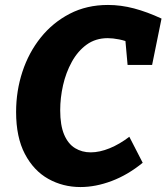

<svg xmlns="http://www.w3.org/2000/svg" viewBox="-20 -741 672 775"><path d="M305 14Q234 14 175 -19Q116 -52 80.5 -119.5Q45 -187 45 -289Q45 -374 70.5 -451.5Q96 -529 144.5 -589.5Q193 -650 261.5 -685.5Q330 -721 416 -721Q468 -721 521 -707Q574 -693 632 -666L594 -479H495L485 -590L514 -565Q486 -577 460.5 -582Q435 -587 415 -587Q366 -587 330 -561Q294 -535 270 -491.5Q246 -448 234.5 -397Q223 -346 223 -296Q223 -235 239 -197.5Q255 -160 283 -143Q311 -126 346 -126Q382 -126 422.5 -142.5Q463 -159 502 -189L556 -84Q496 -35 431 -10.5Q366 14 305 14Z"/></svg>

Font: Bitter Thin ExtraBold
Style: Italic
Weight: 800
Italic angle: -9°
Version: Version 2.002